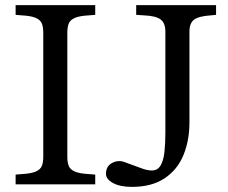

<svg xmlns="http://www.w3.org/2000/svg" viewBox="-20 -720 890 750"><path d="M41 0V-38L65 -40Q102 -42 120 -50Q138 -58 143.5 -72Q149 -86 149 -107V-593Q149 -614 143.5 -628Q138 -642 120 -650Q102 -658 65 -660L41 -662V-700H352V-662L327 -660Q290 -658 272 -650Q254 -642 248.5 -628Q243 -614 243 -593V-107Q243 -86 248.5 -72Q254 -58 272 -50Q290 -42 327 -40L352 -38V0ZM495 10Q449 10 421.5 -5Q394 -20 394 -41Q394 -71 418 -83.5Q442 -96 466 -87L540 -60Q549 -57 558 -55.5Q567 -54 573 -54Q596 -54 607.5 -74Q619 -94 622.5 -127.5Q626 -161 626 -202V-596Q626 -630 607.5 -644Q589 -658 542 -660L512 -662V-700H824V-662L804 -660Q757 -657 738.5 -643.5Q720 -630 720 -596V-241Q720 -171 696.5 -114Q673 -57 623 -23.5Q573 10 495 10Z"/></svg>

Font: Hedvig Letters Serif 14pt
Style: Regular
Weight: 400
Designer: Alexander Örn & Tor Weibull
Foundry: Kanon Foundry
Version: Version 1.000; ttfautohint (v1.8.4.7-5d5b)